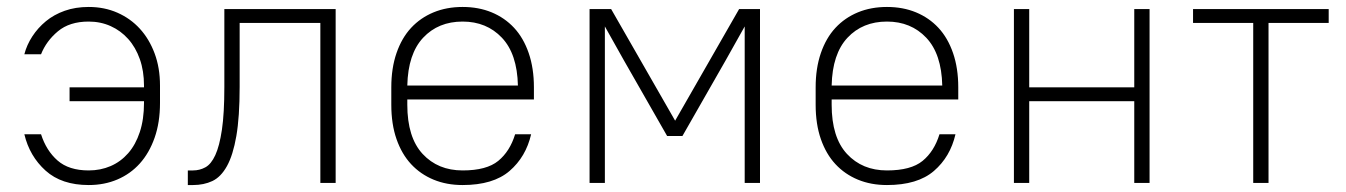

<svg xmlns="http://www.w3.org/2000/svg" viewBox="-20 -526 3870 552"><path d="M180 -275H394V-280Q394 -322 382 -356Q370 -390 348.5 -414Q327 -438 298 -451Q269 -464 235 -464Q180 -464 146.5 -436Q113 -408 98 -370H50Q57 -397 73 -421.5Q89 -446 112 -465Q135 -484 166 -495Q197 -506 235 -506Q280 -506 317.5 -489.5Q355 -473 382 -443.5Q409 -414 424.5 -372.5Q440 -331 440 -280V-230Q440 -174 424.5 -130Q409 -86 382 -56Q355 -26 317.5 -10Q280 6 235 6Q157 6 111 -35.5Q65 -77 50 -140H98Q113 -93 145.5 -64.5Q178 -36 235 -36Q269 -36 298 -48.5Q327 -61 348.5 -85.5Q370 -110 382 -146.5Q394 -183 394 -230V-235H180Z M520 -36H535Q554 -36 570.5 -45Q587 -54 599 -80Q611 -106 618 -153Q625 -200 625 -276V-500H945V0H901V-460H669V-276Q669 -190 659.5 -135Q650 -80 632.5 -48.5Q615 -17 590.5 -5.5Q566 6 535 6H520Z M1310 6Q1264 6 1226.5 -9.5Q1189 -25 1162 -54Q1135 -83 1120 -126Q1105 -169 1105 -225V-275Q1105 -330 1120 -373.5Q1135 -417 1162 -446Q1189 -475 1226.5 -490.5Q1264 -506 1310 -506Q1356 -506 1393.5 -490.5Q1431 -475 1458 -446Q1485 -417 1500 -373.5Q1515 -330 1515 -275V-240H1151V-225Q1151 -131 1195 -83.5Q1239 -36 1310 -36Q1379 -36 1412.5 -63.5Q1446 -91 1461 -140H1507Q1492 -75 1445 -34.5Q1398 6 1310 6ZM1310 -464Q1240 -464 1196.5 -417.5Q1153 -371 1151 -280H1469Q1467 -371 1423 -417.5Q1379 -464 1310 -464Z M1774 -352 1719 -450V0H1675V-500H1737L1921 -179L2105 -500H2165V0H2121V-450L2066 -352L1942 -135H1898Z M2530 6Q2484 6 2446.5 -9.5Q2409 -25 2382 -54Q2355 -83 2340 -126Q2325 -169 2325 -225V-275Q2325 -330 2340 -373.5Q2355 -417 2382 -446Q2409 -475 2446.5 -490.5Q2484 -506 2530 -506Q2576 -506 2613.5 -490.5Q2651 -475 2678 -446Q2705 -417 2720 -373.5Q2735 -330 2735 -275V-240H2371V-225Q2371 -131 2415 -83.5Q2459 -36 2530 -36Q2599 -36 2632.5 -63.5Q2666 -91 2681 -140H2727Q2712 -75 2665 -34.5Q2618 6 2530 6ZM2530 -464Q2460 -464 2416.5 -417.5Q2373 -371 2371 -280H2689Q2687 -371 2643 -417.5Q2599 -464 2530 -464Z M3241 -235H2939V0H2895V-500H2939V-275H3241V-500H3285V0H3241Z M3410 -500H3800V-460H3627V0H3583V-460H3410Z"/></svg>

Font: Retni Sans Light
Style: Regular
Weight: 300
Designer: Vitaly Kuzmin
Foundry: ParaType Ltd.
Version: Version 1.00;March 2, 2019;FontCreator 11.5.0.2425 64-bit; t